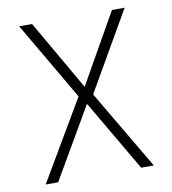

<svg xmlns="http://www.w3.org/2000/svg" viewBox="-80 -780 761 850"><g transform="rotate(-10 300.0 -355.0)"><path d="M57 0 268 -359 63 -710H121L302 -396L480 -710H537L333 -356L543 0H486L299 -320L113 0Z"/></g></svg>

Font: Geist Mono UltraLight
Style: Regular
Weight: 200
Monospace: yes
Designer: Basement.studio, Andrés Briganti, Mateo Zaragoza
Foundry: Basement.studio, Vercel, Andrés Briganti, Guido Ferreyra, Mateo Zaragoza
Version: Version 1.400; ttfautohint (v1.8.4.7-5d5b)